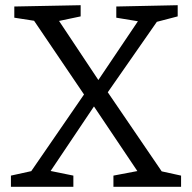

<svg xmlns="http://www.w3.org/2000/svg" viewBox="-20 -718 737 738"><path d="M612 -44 585 -63 676 -43V0H416V-43L516 -62L517 -47L331 -324L352 -325L164 -45L159 -64L262 -43V0H22V-43L113 -63L89 -44L312 -368L311 -343L103 -650L125 -636L35 -650V-693L290 -698V-655L195 -635L200 -648L369 -394L349 -397L518 -648L524 -634L427 -650V-693L663 -698V-655L571 -631L594 -650L385 -350L387 -374Z"/></svg>

Font: Bitter Thin
Style: Regular
Weight: 400
Version: Version 3.021